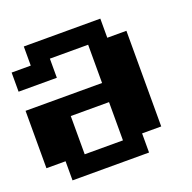

<svg xmlns="http://www.w3.org/2000/svg" viewBox="-135 -913 1048 1048"><g transform="rotate(-20 389.0 -389.0)"><path d="M444.4 -111.1V-333.3H222.2V-111.1ZM555.6 -111.1V0H111.1V-111.1H0V-444.4H444.4V-666.7H222.2V-555.6H0V-666.7H111.1V-777.8H555.6V-666.7H666.7V-111.1Z"/></g></svg>

Font: Pixeloid Sans
Style: Bold
Weight: 700
Monospace: yes
Designer: GGBot
Version: 0.3